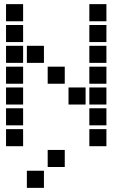

<svg xmlns="http://www.w3.org/2000/svg" viewBox="-20 -711 640 922"><path d="M10 -691Q9 -691 9 -691Q9 -691 9 -690V-610Q9 -609 9 -609Q9 -609 10 -609H90Q91 -609 91 -609Q91 -609 91 -610V-690Q91 -691 91 -691Q91 -691 90 -691ZM410 -691Q409 -691 409 -691Q409 -691 409 -690V-610Q409 -609 409 -609Q409 -609 410 -609H490Q491 -609 491 -609Q491 -609 491 -610V-690Q491 -691 491 -691Q491 -691 490 -691ZM10 -591Q9 -591 9 -591Q9 -591 9 -590V-510Q9 -509 9 -509Q9 -509 10 -509H90Q91 -509 91 -509Q91 -509 91 -510V-590Q91 -591 91 -591Q91 -591 90 -591ZM410 -591Q409 -591 409 -591Q409 -591 409 -590V-510Q409 -509 409 -509Q409 -509 410 -509H490Q491 -509 491 -509Q491 -509 491 -510V-590Q491 -591 491 -591Q491 -591 490 -591ZM10 -491Q9 -491 9 -491Q9 -491 9 -490V-410Q9 -409 9 -409Q9 -409 10 -409H90Q91 -409 91 -409Q91 -409 91 -410V-490Q91 -491 91 -491Q91 -491 90 -491ZM110 -491Q109 -491 109 -491Q109 -491 109 -490V-410Q109 -409 109 -409Q109 -409 110 -409H190Q191 -409 191 -409Q191 -409 191 -410V-490Q191 -491 191 -491Q191 -491 190 -491ZM410 -491Q409 -491 409 -491Q409 -491 409 -490V-410Q409 -409 409 -409Q409 -409 410 -409H490Q491 -409 491 -409Q491 -409 491 -410V-490Q491 -491 491 -491Q491 -491 490 -491ZM10 -391Q9 -391 9 -391Q9 -391 9 -390V-310Q9 -309 9 -309Q9 -309 10 -309H90Q91 -309 91 -309Q91 -309 91 -310V-390Q91 -391 91 -391Q91 -391 90 -391ZM210 -391Q209 -391 209 -391Q209 -391 209 -390V-310Q209 -309 209 -309Q209 -309 210 -309H290Q291 -309 291 -309Q291 -309 291 -310V-390Q291 -391 291 -391Q291 -391 290 -391ZM410 -391Q409 -391 409 -391Q409 -391 409 -390V-310Q409 -309 409 -309Q409 -309 410 -309H490Q491 -309 491 -309Q491 -309 491 -310V-390Q491 -391 491 -391Q491 -391 490 -391ZM10 -291Q9 -291 9 -291Q9 -291 9 -290V-210Q9 -209 9 -209Q9 -209 10 -209H90Q91 -209 91 -209Q91 -209 91 -210V-290Q91 -291 91 -291Q91 -291 90 -291ZM310 -291Q309 -291 309 -291Q309 -291 309 -290V-210Q309 -209 309 -209Q309 -209 310 -209H390Q391 -209 391 -209Q391 -209 391 -210V-290Q391 -291 391 -291Q391 -291 390 -291ZM410 -291Q409 -291 409 -291Q409 -291 409 -290V-210Q409 -209 409 -209Q409 -209 410 -209H490Q491 -209 491 -209Q491 -209 491 -210V-290Q491 -291 491 -291Q491 -291 490 -291ZM10 -191Q9 -191 9 -191Q9 -191 9 -190V-110Q9 -109 9 -109Q9 -109 10 -109H90Q91 -109 91 -109Q91 -109 91 -110V-190Q91 -191 91 -191Q91 -191 90 -191ZM410 -191Q409 -191 409 -191Q409 -191 409 -190V-110Q409 -109 409 -109Q409 -109 410 -109H490Q491 -109 491 -109Q491 -109 491 -110V-190Q491 -191 491 -191Q491 -191 490 -191ZM10 -91Q9 -91 9 -91Q9 -91 9 -90V-10Q9 -9 9 -9Q9 -9 10 -9H90Q91 -9 91 -9Q91 -9 91 -10V-90Q91 -91 91 -91Q91 -91 90 -91ZM410 -91Q409 -91 409 -91Q409 -91 409 -90V-10Q409 -9 409 -9Q409 -9 410 -9H490Q491 -9 491 -9Q491 -9 491 -10V-90Q491 -91 491 -91Q491 -91 490 -91ZM210 9Q209 9 209 9Q209 9 209 10V90Q209 91 209 91Q209 91 210 91H290Q291 91 291 91Q291 91 291 90V10Q291 9 291 9Q291 9 290 9ZM110 109Q109 109 109 109Q109 109 109 110V190Q109 191 109 191Q109 191 110 191H190Q191 191 191 191Q191 191 191 190V110Q191 109 191 109Q191 109 190 109Z"/></svg>

Font: Doto ExtraBold
Style: Regular
Weight: 800
Monospace: yes
Version: Version 1.000